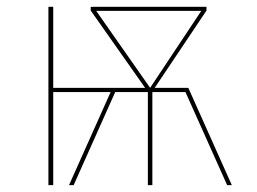

<svg xmlns="http://www.w3.org/2000/svg" viewBox="-20 -538 747 558"><path d="M527.3 -282.7H429.6L580.1 -507.3V-518.3L578.4 -518V-518.3H249.3V-517.5L243.7 -518.3V-507.3L401.7 -282.7H134.7V-518.3H120.7V0H134.7V-270.4H301.5L180.6 0H194.1L314.8 -270.4H409.7V0H422.8V-270.4H519L640.1 0H653.7ZM259.6 -506.4H565L416.3 -282.7Z"/></svg>

Font: Fira Sans Hair
Style: Regular
Weight: 100
Designer: bBox Type GmbH & Carrois Corporate GbR & Edenspiekermann AG
Foundry: bBox Type GmbH & Carrois Corporate GbR & Edenspiekermann AG
Version: Version 4.300;PS 004.300;hotconv 1.0.88;makeotf.lib2.5.64775